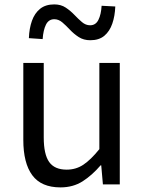

<svg xmlns="http://www.w3.org/2000/svg" viewBox="-20 -825 647 859"><path d="M250.7 13.4Q164.6 13.4 124.5 -40.9Q84.3 -95.1 84.3 -199.3V-543.4H175.7V-210.3Q175.7 -134.6 199.9 -100.3Q224.2 -66 278.3 -66Q319.9 -66 353 -88.1Q386 -110.1 424.5 -157.6V-543.4H515.9V0H440.4L432.9 -85.3H430.1Q392.1 -40.9 349.5 -13.7Q306.9 13.4 250.7 13.4ZM384.1 -645Q354 -645 332.2 -659.2Q310.4 -673.3 292.9 -692Q275.4 -710.7 258.8 -724.9Q242.2 -739 222.8 -739Q197.7 -739 185.6 -714.7Q173.6 -690.5 170.8 -650.1L109.2 -654.3Q110.8 -697.6 122.8 -731.7Q134.9 -765.9 159.4 -785.6Q184 -805.3 222.5 -805.3Q252.6 -805.3 273.9 -791.1Q295.2 -777 312.7 -758.6Q330.2 -740.2 346.8 -726.1Q363.4 -711.9 383.1 -711.9Q408.3 -711.9 420.3 -736.2Q432.4 -760.5 434.6 -799.2L495.8 -796Q494.2 -753.3 482.4 -719.2Q470.7 -685.1 446.9 -665Q423 -645 384.1 -645Z"/></svg>

Font: Noto Sans TC
Style: Regular
Weight: 100
Designer: Ryoko NISHIZUKA 西塚涼子 (kana, bopomofo & ideographs); Paul D. Hunt (Latin, Greek & Cyrillic); Sandoll Communications 산돌커뮤니
Foundry: Adobe
Version: Version 2.004;hotconv 1.0.118;makeotfexe 2.5.65603